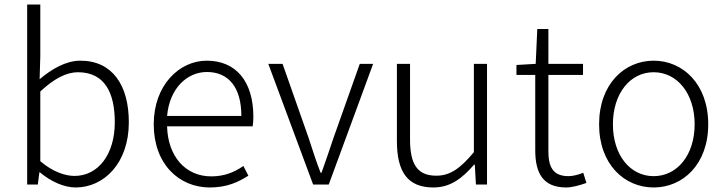

<svg xmlns="http://www.w3.org/2000/svg" viewBox="-20 -815 3204 848"><path d="M314 13C439 13 549 -94 549 -275C549 -439 476 -547 335 -547C271 -547 208 -510 155 -465L158 -567V-795H100V0H147L154 -54H156C205 -13 263 13 314 13ZM309 -38C270 -38 214 -55 158 -103V-411C219 -468 274 -496 324 -496C444 -496 487 -403 487 -275C487 -132 413 -38 309 -38Z M907 13C984 13 1034 -12 1077 -39L1055 -82C1015 -54 970 -36 913 -36C798 -36 721 -126 718 -257H1096C1098 -270 1099 -284 1099 -299C1099 -456 1022 -547 893 -547C772 -547 659 -439 659 -266C659 -91 770 13 907 13ZM718 -303C729 -426 807 -497 894 -497C987 -497 1046 -432 1046 -303Z M1363 0H1432L1628 -533H1569L1453 -206C1436 -154 1417 -100 1400 -52H1396C1377 -100 1360 -154 1343 -206L1228 -533H1165Z M1894 13C1970 13 2022 -28 2074 -88H2077L2082 0H2131V-533H2073V-143C2013 -71 1968 -39 1907 -39C1823 -39 1791 -90 1791 -199V-533H1733V-192C1733 -55 1781 13 1894 13Z M2481 13C2505 13 2539 4 2570 -7L2556 -52C2537 -44 2511 -37 2491 -37C2420 -37 2402 -81 2402 -148V-484H2555V-533H2402V-687H2353L2346 -533L2261 -528V-484H2344V-152C2344 -53 2376 13 2481 13Z M2867 13C2996 13 3108 -89 3108 -266C3108 -444 2996 -547 2867 -547C2738 -547 2626 -444 2626 -266C2626 -89 2738 13 2867 13ZM2867 -37C2763 -37 2687 -130 2687 -266C2687 -402 2763 -496 2867 -496C2971 -496 3048 -402 3048 -266C3048 -130 2971 -37 2867 -37Z"/></svg>

Font: Spoqa Han Sans Neo Light
Style: Regular
Weight: 300
Designer: [Spoqa Han Sans Neo] Dong-huui Kim ___ Younghwa Kang ___ Yujin Lee ___ [Noto Sans] Ryoko NISHIZUKA ____ (kana & ideograp
Foundry: Spoqa (http://www.spoqa-han-sans.com)
Version: Version 1.100;hotconv 1.0.109;makeotfexe 2.5.65596